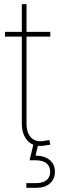

<svg xmlns="http://www.w3.org/2000/svg" viewBox="-20 -691 282 915"><path d="M219.7 -539.1V-516.6H3.9V-539.1ZM84 -671.4H106.4V-102.5Q106.4 -56.2 129.6 -33.9Q152.8 -11.7 193.8 -20Q199.2 -21 204.8 -22Q210.4 -22.9 215.3 -23.4L219.7 -1.5Q214.4 -1 208.5 0Q202.6 1 197.3 2Q144 12.2 114 -17.8Q84 -47.9 84 -102.5ZM105.5 204.1V181.6H153.3Q184.6 181.6 201.9 167.2Q219.2 152.8 219.2 127.4Q219.2 102.5 201.9 87.6Q184.6 72.8 149.9 72.8H121.1L140.6 -9.3H161.6V0L149.4 50.3Q192.9 51.3 217.3 71.8Q241.7 92.3 241.7 127.4Q241.7 162.6 217.8 183.3Q193.8 204.1 153.3 204.1Z"/></svg>

Font: Inter 18pt Thin
Style: Regular
Weight: 250
Designer: Rasmus Andersson
Foundry: rsms
Version: Version 4.001;git-66647c0bb